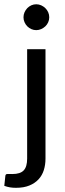

<svg xmlns="http://www.w3.org/2000/svg" viewBox="-47 -708 306 899"><path d="M0 0ZM166 -477.5V34.7Q166 63.5 158.2 88.4Q150.4 113.3 133.5 131.6Q116.7 149.9 90.6 160.6Q64.5 171.4 27.8 171.4Q12.2 171.4 -0.7 169.2Q-13.7 167 -26.9 162.1L-22 116.2Q-21.5 111.8 -19.8 109.6Q-18.1 107.4 -14.4 106.9Q-10.7 106.4 -4.6 106.7Q1.5 106.9 10.7 106.9Q47.9 106.9 64 89.8Q80.1 72.8 80.1 34.7V-477.5ZM183.6 -627Q183.6 -614.7 178.7 -603.8Q173.8 -592.8 165.3 -584.7Q156.7 -576.7 145.8 -571.8Q134.8 -566.9 122.6 -566.9Q110.4 -566.9 99.6 -571.8Q88.9 -576.7 80.8 -584.7Q72.8 -592.8 67.9 -603.8Q63 -614.7 63 -627Q63 -639.6 67.9 -650.6Q72.8 -661.6 80.8 -669.9Q88.9 -678.2 99.6 -683.1Q110.4 -688 122.6 -688Q134.8 -688 145.8 -683.1Q156.7 -678.2 165.3 -669.9Q173.8 -661.6 178.7 -650.6Q183.6 -639.6 183.6 -627Z"/></svg>

Font: Carlito
Style: Regular
Weight: 400
Designer: Lukasz Dziedzic
Foundry: tyPoland Lukasz Dziedzic
Version: Version 1.104